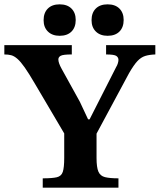

<svg xmlns="http://www.w3.org/2000/svg" viewBox="-30 -865 736 885"><path d="M516 0H167V-43Q211 -43 232 -48Q253 -53 259.5 -73Q266 -93 266 -137V-250L131 -479Q103 -527 84 -554Q65 -581 50 -594Q35 -607 21.5 -610.5Q8 -614 -10 -614V-657H301V-614Q261 -614 250 -608Q239 -602 239 -591Q239 -575 254 -548L338 -396L376 -315H383L506 -557Q510 -563 513 -572.5Q516 -582 516 -589Q516 -600 506.5 -607Q497 -614 459 -614V-657H686V-614Q658 -613 639 -607Q620 -601 603.5 -583.5Q587 -566 565 -528L415 -249V-137Q415 -94 423.5 -74Q432 -54 454 -48.5Q476 -43 516 -43ZM245 -700Q211 -700 191 -719.5Q171 -739 171 -772Q171 -806 190.5 -825.5Q210 -845 245 -845Q280 -845 299.5 -825.5Q319 -806 319 -773Q319 -739 299.5 -719.5Q280 -700 245 -700ZM466 -700Q432 -700 412 -719.5Q392 -739 392 -772Q392 -806 411.5 -825.5Q431 -845 466 -845Q501 -845 520.5 -825.5Q540 -806 540 -773Q540 -739 520.5 -719.5Q501 -700 466 -700Z"/></svg>

Font: STIX Two Text
Style: Bold
Weight: 700
Designer: Ross Mills, John Hudson & Paul Hanslow, Tiro Typeworks Ltd; with prior portions MicroPress Inc., and Coen Hoffman.
Foundry: Tiro Typeworks Ltd
Version: Version 2.13 b171